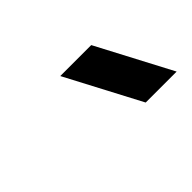

<svg xmlns="http://www.w3.org/2000/svg" viewBox="-40 -857 364 364"><g transform="rotate(-45 142.5 -675.0)"><path d="M200 -600 121 -750H204L283 -600Z"/></g></svg>

Font: Finlandica
Style: Italic
Weight: 400
Italic angle: -8°
Designer: Niklas Ekholm, Juho Hiilivirta, Jaakko Suomalainen
Foundry: Helsinki Type Studio
Version: Version 1.064